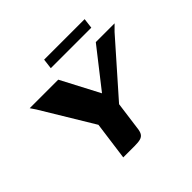

<svg xmlns="http://www.w3.org/2000/svg" viewBox="-144 -723 875 875"><g transform="rotate(-45 294.0 -285.0)"><path d="M184 0 209 -185 58 -435 41 -460H225L322 -275L467 -460H588L560 -432L342 -185L324 -51Q322 -30 315.5 -19Q309 -8 295.5 -4Q282 0 258 0ZM238 -521 244 -570H505L499 -521Z"/></g></svg>

Font: Genos Thin SemiBold
Style: Italic
Weight: 600
Italic angle: -8°
Version: Version 1.010